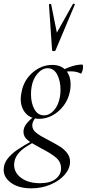

<svg xmlns="http://www.w3.org/2000/svg" viewBox="-64 -746 473 1047"><path d="M-44 180Q-44 147 -23 120Q-2 93 29.5 71.5Q61 50 118 18L125 26Q117 31 83 51.5Q49 72 31 97.5Q13 123 13 153Q13 196 52 224.5Q91 253 155 253Q209 253 239 230Q269 207 269 172Q269 137 241.5 113.5Q214 90 159 62Q111 37 87.5 18.5Q64 0 64 -27Q64 -51 80.5 -71.5Q97 -92 134 -123L144 -115Q131 -108 121.5 -92.5Q112 -77 112 -62Q112 -39 134 -21.5Q156 -4 202 19Q240 39 262.5 53Q285 67 301.5 88Q318 109 318 136Q318 173 289 206.5Q260 240 211.5 260.5Q163 281 107 281Q38 281 -3 251.5Q-44 222 -44 180ZM49 -207Q49 -223 54 -246Q66 -309 114 -350.5Q162 -392 221 -392Q269 -392 295 -362.5Q321 -333 321 -285Q321 -263 317 -246Q308 -202 282 -168.5Q256 -135 221.5 -116.5Q187 -98 151 -98Q103 -98 76 -128.5Q49 -159 49 -207ZM263 -219Q266 -237 266 -256Q266 -304 248 -339Q230 -374 196 -374Q166 -374 140.5 -344.5Q115 -315 108 -271Q105 -252 105 -232Q105 -184 123.5 -150.5Q142 -117 176 -117Q206 -117 230.5 -144.5Q255 -172 263 -219ZM384 -394Q389 -394 389 -382Q389 -370 384.5 -356.5Q380 -343 376 -345Q354 -357 321 -357Q289 -357 258 -346L257 -353Q288 -371 322 -382.5Q356 -394 384 -394ZM215 -722 246 -568 334 -725Q334 -726 337 -726Q340 -726 342.5 -724.5Q345 -723 344 -721L239 -472Q237 -467 228 -467Q225 -467 222.5 -468.5Q220 -470 220 -472L203 -721Q203 -724 208.5 -724.5Q214 -725 215 -722Z"/></svg>

Font: Cormorant Garamond
Style: Italic
Weight: 400
Italic angle: -10°
Designer: Christian Thalmann (Catharsis Fonts)
Foundry: Catharsis Fonts
Version: Version 4.000